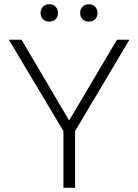

<svg xmlns="http://www.w3.org/2000/svg" viewBox="-20 -888 654 908"><path d="M280 -268 22 -700H82L307 -318L533 -700H592L335 -268V0H280ZM172 -827Q172 -845 183.5 -856.5Q195 -868 213 -868Q232 -868 243 -856.5Q254 -845 254 -827Q254 -808 243 -797Q232 -786 213 -786Q195 -786 183.5 -797Q172 -808 172 -827ZM359 -827Q359 -845 370.5 -856.5Q382 -868 400 -868Q419 -868 430 -856.5Q441 -845 441 -827Q441 -808 430 -797Q419 -786 400 -786Q382 -786 370.5 -797Q359 -808 359 -827Z"/></svg>

Font: Bai Jamjuree Light
Style: Regular
Weight: 300
Designer: Katatrad Aksorn Co.,Ltd.
Foundry: Cadson Demak Co.,Ltd.
Version: Version 1.000; ttfautohint (v1.6)